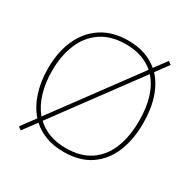

<svg xmlns="http://www.w3.org/2000/svg" viewBox="-168 -905 1091 1095"><g transform="rotate(30 377.0 -357.0)"><path d="M690 -358Q690 -250 655.5 -167Q621 -84 551.5 -37Q482 10 376 10Q312 10 260.5 -9Q209 -28 171 -63L105 26L85 11L153 -81Q109 -131 86 -202Q63 -273 63 -359Q63 -467 100 -549.5Q137 -632 208.5 -678.5Q280 -725 382 -725Q502 -725 579 -659L639 -740L659 -725L598 -642Q642 -595 666 -523Q690 -451 690 -358ZM90 -359Q90 -280 109.5 -214.5Q129 -149 168 -102L564 -638Q530 -668 484 -684Q438 -700 382 -700Q284 -700 219 -656Q154 -612 122 -535Q90 -458 90 -359ZM663 -358Q663 -531 582 -620L186 -84Q221 -51 268.5 -33Q316 -15 377 -15Q475 -15 538.5 -58.5Q602 -102 632.5 -179.5Q663 -257 663 -358Z"/></g></svg>

Font: Noto Sans Tamil Thin
Style: Regular
Weight: 100
Designer: Jelle Bosma - Monotype Design Team
Foundry: Monotype Imaging Inc.
Version: Version 2.004; ttfautohint (v1.8.4.7-5d5b)